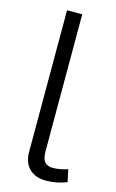

<svg xmlns="http://www.w3.org/2000/svg" viewBox="-115 -777 503 831"><g transform="rotate(15 136.5 -362.0)"><path d="M78 -730H146V-118Q146 -82 158.5 -68.5Q171 -55 194 -55Q227 -55 261 -67L273 -12Q228 6 179 6Q132 6 105 -21Q78 -48 78 -95Z"/></g></svg>

Font: Raleway-v4020
Style: Regular
Weight: 400
Designer: Matt McInerney, Pablo Impallari, Rodrigo Fuenzalida
Foundry: Matt McInerney, Pablo Impallari, Rodrigo Fuenzalida
Version: Version 4.020;PS 004.020;hotconv 1.0.88;makeotf.lib2.5.64775